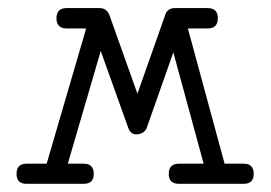

<svg xmlns="http://www.w3.org/2000/svg" viewBox="-20 -450 663 470"><path d="M143.1 -380.4H190.9L94.2 -49.3H44.9C28.6 -49.3 20.5 -41 20.5 -24.4C20.5 -8.1 28.6 0 44.9 0H184.6C201.2 0 209.5 -8.1 209.5 -24.4C209.5 -41 201.2 -49.3 184.6 -49.3H146L226.6 -325.2L293.5 -138.2C297.4 -126.8 304 -121.1 313.5 -121.1C320.3 -121.1 326.1 -122.8 330.8 -126.2C335.5 -129.6 338.7 -134.3 340.3 -140.1L404.3 -321.8L478.5 -49.3H418C401.4 -49.3 393.1 -41 393.1 -24.4C393.1 -8.1 401.4 0 418 0H510.3H576.2C592.8 0 601.1 -8.1 601.1 -24.4C601.1 -41 592.8 -49.3 576.2 -49.3H529.8L439.9 -380.4H488.3C504.9 -380.4 513.2 -388.7 513.2 -405.3C513.2 -421.9 504.9 -430.2 488.3 -430.2H407.7C401.2 -430.2 395.9 -428.5 391.8 -425C387.8 -421.6 385.1 -417.2 383.8 -411.6L316.4 -220.7L248 -412.6C243.5 -424.3 235.5 -430.2 224.1 -430.2H143.1C126.5 -430.2 118.2 -421.9 118.2 -405.3C118.2 -388.7 126.5 -380.4 143.1 -380.4Z"/></svg>

Font: Nathan
Style: Regular
Weight: 400
Designer: Peter Wiegel
Foundry: Peter Wiegel
Version: Version 1.001 2009